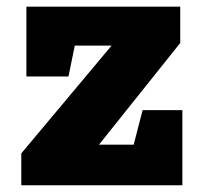

<svg xmlns="http://www.w3.org/2000/svg" viewBox="-20 -548 603 568"><path d="M43 0V-94.2L310.1 -413.1H201.2L182.6 -321.8H58.1V-528.3H513.2V-420.9L272.9 -120.1H375.5L401.9 -222.2H519.5V0Z"/></svg>

Font: Roboto Slab LO Black
Style: Regular
Weight: 900
Designer: Google
Version: Version 2.000